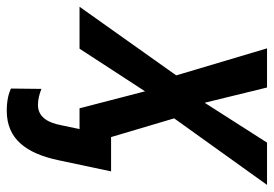

<svg xmlns="http://www.w3.org/2000/svg" viewBox="-182 -442 791 554"><g transform="rotate(90 213.0 -165.5)"><path d="M256 210C337 210 379 155 399 60L431 -91H332L278 -273L470 -541H348L233 -361L189 -541H76L154 -279L-44 0H77L200 -189L249 0H309L298 52C290 95 272 120 239 120C224 120 208 116 193 110L192 198C207 205 228 210 256 210Z"/></g></svg>

Font: Noto Sans Display SemiCondensed Medium
Style: Italic
Weight: 500
Width: 4
Italic angle: -12°
Designer: Monotype Design Team
Foundry: Monotype Imaging Inc.
Version: Version 1.900